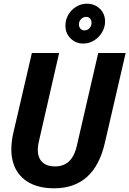

<svg xmlns="http://www.w3.org/2000/svg" viewBox="-20 -1006 698 1036"><path d="M272 10Q184 10 127 -26.5Q70 -63 50.5 -130Q31 -197 52 -289L152 -720H299L190 -244Q180 -202 186.5 -171.5Q193 -141 216 -124.5Q239 -108 277 -108Q323 -108 352.5 -135.5Q382 -163 395 -221L510 -720H658L546 -236Q518 -113 449.5 -51.5Q381 10 272 10ZM430 -771Q389 -771 361 -798.5Q333 -826 333 -867Q333 -900 349 -927Q365 -954 391.5 -970Q418 -986 449 -986Q491 -986 519 -958.5Q547 -931 547 -890Q547 -859 530.5 -831.5Q514 -804 487.5 -787.5Q461 -771 430 -771ZM436 -842Q451 -842 462.5 -853.5Q474 -865 474 -883Q474 -897 466 -906Q458 -915 444 -915Q430 -915 418 -903.5Q406 -892 406 -874Q406 -860 414.5 -851Q423 -842 436 -842Z"/></svg>

Font: Instrument Sans SemiCondensed
Style: Bold Italic
Weight: 700
Width: 4
Italic angle: -13°
Designer: Rodrigo Fuenzalida
Foundry: fragTYPE
Version: Version 1.000;gftools[0.9.28]